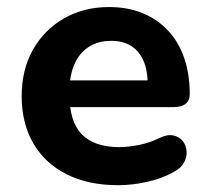

<svg xmlns="http://www.w3.org/2000/svg" viewBox="-20 -521 603 551"><path d="M319.2 10.5Q233.5 10.5 171.4 -20.8Q109.2 -52 75.8 -109.4Q42.2 -166.8 42.2 -245Q42.2 -321 74.5 -378.2Q106.8 -435.5 163.5 -468.1Q220.2 -500.8 292.8 -500.8Q346 -500.8 388.8 -483.4Q431.5 -466 462 -433.5Q492.5 -401 508.5 -354.9Q524.5 -308.8 524.5 -251.2Q524.5 -232.5 512.5 -223Q500.5 -213.5 477.2 -213.5H162V-290.2H419.8L404 -276.2Q404 -318.5 391.8 -346.5Q379.5 -374.5 356.4 -389.1Q333.2 -403.8 299 -403.8Q261.2 -403.8 234.4 -386.2Q207.5 -368.8 193.4 -336.1Q179.2 -303.5 179.2 -257.2V-249.8Q179.2 -172 215 -135.4Q250.8 -98.8 322.2 -98.8Q346.8 -98.8 377.8 -104.8Q408.8 -110.8 436.5 -124.5Q459.5 -135.8 476.8 -132.4Q494 -129 503.9 -116.9Q513.8 -104.8 515.4 -88.1Q517 -71.5 508.4 -55.2Q499.8 -39 479.8 -28.2Q445 -8.5 401.9 1Q358.8 10.5 319.2 10.5Z"/></svg>

Font: Nunito ExtraLight
Style: Regular
Weight: 200
Designer: Vernon Adams
Foundry: Vernon Adams
Version: Version 3.602;April 4, 2023;FontCreator 14.0.0.2856 64-bit